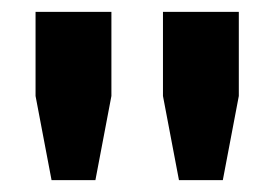

<svg xmlns="http://www.w3.org/2000/svg" viewBox="-20 -820 463 324"><path d="M67 -516 40 -658V-800H168V-658L141 -516ZM282 -516 255 -658V-800H383V-658L356 -516Z"/></svg>

Font: Big Shoulders Text Thin Black
Style: Regular
Weight: 900
Version: Version 2.002